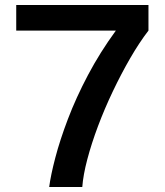

<svg xmlns="http://www.w3.org/2000/svg" viewBox="-20 -743 654 763"><path d="M44.5 -723H570V-621.5Q533.5 -574 497.5 -511.8Q461.5 -449.5 428.5 -380.2Q395.5 -311 369.5 -241.8Q343.5 -172.5 327 -110Q310.5 -47.5 307 0H175.5Q181.5 -46.5 199.8 -116.2Q218 -186 250 -270.2Q282 -354.5 329.5 -444.5Q377 -534.5 440.5 -621.5H44.5Z"/></svg>

Font: Public Sans SemiBold
Style: Regular
Weight: 600
Designer: The Public Sans Project Authors: Dan O. Williams and USWDS (Libre Franklin designed by Pablo Impallari and Rodrigo Fuenz
Version: Version 1.007